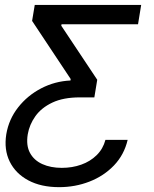

<svg xmlns="http://www.w3.org/2000/svg" viewBox="-20 -566 622 777"><path d="M496.6 0Q482.4 60.5 441.2 103.5Q399.9 146.5 342 168.9Q284.2 191.4 219.2 191.4Q146 191.4 94.5 163.8Q43 136.2 19.3 87.9Q-4.4 39.6 5.4 -22.5Q15.6 -83.5 53.5 -131.6Q91.3 -179.7 146.7 -208.5Q202.1 -237.3 265.1 -240.2L266.1 -246.1L109.9 -481.4L120.6 -545.9H551.3L538.6 -467.8H229L228 -461.9L373.5 -243.2L361.8 -171.9H303.2Q236.3 -171.9 191.9 -150.9Q147.5 -129.9 123.3 -95.9Q99.1 -62 92.3 -22.5Q85 22.5 101.3 52.7Q117.7 83 151.4 98.1Q185.1 113.3 230 113.3Q272.5 113.3 308.8 100.3Q345.2 87.4 371.1 62Q397 36.6 406.7 0Z"/></svg>

Font: Inter Tight
Style: Italic
Weight: 400
Italic angle: -9.39999°
Designer: Rasmus Andersson
Foundry: rsms
Version: Version 3.002